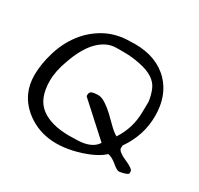

<svg xmlns="http://www.w3.org/2000/svg" viewBox="-135 -783 983 949"><g transform="rotate(30 356.5 -308.5)"><path d="M26.4 -238.3Q26.4 -300.8 47.9 -371.6Q69.3 -442.4 111.3 -497.1Q153.3 -551.8 214.8 -585Q276.4 -618.2 356.4 -618.2Q368.2 -619.1 379.9 -619.1Q506.8 -619.1 579.1 -543Q644.5 -473.6 644.5 -360.4Q644.5 -249 578.1 -154.3Q577.1 -149.4 577.1 -139.2Q577.1 -128.9 591.3 -118.2Q605.5 -107.4 626.5 -98.6Q647.5 -89.8 662.1 -80.1Q676.8 -70.3 676.8 -62Q676.8 -53.7 675.8 -48.8Q665 -41 646.5 -36.6Q627.9 -32.2 621.6 -33.7Q615.2 -35.2 604.5 -42.5Q593.8 -49.8 584 -58.6Q557.6 -79.1 538.1 -82Q501 -46.9 423.8 -21.5Q228.5 40 105.5 -63.5Q26.4 -130.9 26.4 -238.3ZM325.2 -63.5Q383.8 -63.5 408.2 -68.4Q460.9 -79.1 481.4 -113.3L302.7 -275.4Q301.8 -276.4 301.8 -278.3V-283.2Q301.8 -300.8 315.4 -305.2Q329.1 -309.6 349.1 -309.6Q369.1 -309.6 393.1 -293.9Q417 -278.3 439.5 -257.3Q461.9 -236.3 483.9 -213.9Q505.9 -191.4 529.3 -177.7Q579.1 -253.9 580.1 -343.8Q581.1 -371.1 581.1 -405.3Q576.2 -440.4 564.5 -468.8Q541 -528.3 446.3 -546.9Q400.4 -556.6 359.4 -556.6Q318.4 -556.6 310.5 -556.6Q250 -556.6 199.2 -500Q159.2 -454.1 130.9 -373Q106.4 -307.6 106.4 -252Q106.4 -150.4 164.1 -106.9Q221.7 -63.5 325.2 -63.5Z"/></g></svg>

Font: Architects Daughter
Style: Regular
Weight: 400
Designer: Kimberly Geswein
Foundry: Kimberly Geswein
Version: Version 1.002 2010